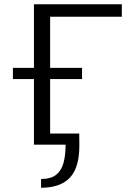

<svg xmlns="http://www.w3.org/2000/svg" viewBox="-20 -678 621 900"><path d="M139.1 0V-658H215V0ZM172.5 202.1V161Q217.7 161 242.6 141.8Q267.5 122.5 277.5 86.3Q287.5 50 287.5 0H180V-52H351.4L351.9 0Q353 106 308.3 154Q263.7 202.1 172.5 202.1ZM40.5 -307.5V-360H364.6V-307.5ZM174.1 -599.5V-658H551V-599.5Z"/></svg>

Font: Ysabeau
Style: Bold
Weight: 700
Designer: Christian Thalmann (Catharsis Fonts)
Version: Version 2.000;gftools[0.9.27.dev2+g8671c4b]